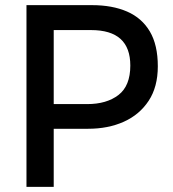

<svg xmlns="http://www.w3.org/2000/svg" viewBox="-20 -727 674 747"><path d="M83 0V-707H338Q417 -707 474.5 -682Q532 -657 563 -604.5Q594 -552 594 -469Q594 -389 558.5 -335Q523 -281 462 -253.5Q401 -226 323 -226H189V0ZM189 -322H319Q395 -322 441 -357.5Q487 -393 487 -472Q487 -541 449 -575.5Q411 -610 334 -610H189Z"/></svg>

Font: Onest Medium
Style: Regular
Weight: 500
Designer: Dmitri Voloshin, Andrey Kudryavtsev
Foundry: Dmitri Voloshin, Andrey Kudryavtsev
Version: Version 1.000;gftools[0.9.33]